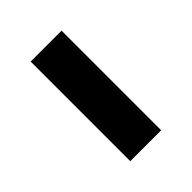

<svg xmlns="http://www.w3.org/2000/svg" viewBox="-8 -438 338 338"><g transform="rotate(45 160.5 -269.5)"><path d="M37 -231V-308H285V-231Z"/></g></svg>

Font: Noto Sans Thai Looped UI Narrow
Style: Regular
Weight: 400
Width: 4
Designer: Cadson Demak Team
Foundry: Cadson Demak Co., Ltd.
Version: Version 1.000